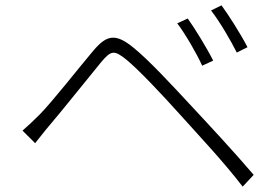

<svg xmlns="http://www.w3.org/2000/svg" viewBox="-20 -738 1040 716"><path d="M680 -669 641 -651C672 -610 713 -539 734 -493L775 -512C751 -560 704 -636 680 -669ZM806 -718 767 -699C799 -658 840 -588 863 -542L903 -562C879 -609 830 -686 806 -718ZM64 -251 111 -204C125 -221 146 -249 165 -271C213 -327 305 -443 357 -506C395 -551 406 -552 452 -515C499 -476 582 -388 653 -309C721 -233 813 -136 885 -42L926 -86C852 -173 753 -279 686 -351C621 -421 535 -514 478 -560C411 -615 378 -608 328 -549C269 -479 177 -361 128 -311C104 -287 87 -271 64 -251Z"/></svg>

Font: Source Han Sans SC Light
Style: Regular
Weight: 300
Designer: Ryoko NISHIZUKA (kana & ideographs); Paul D. Hunt (Latin, Greek & Cyrillic); Wenlong ZHANG (bopomofo); Sandoll Communica
Foundry: Adobe Systems Incorporated
Version: Version 1.004;PS 1.004;hotconv 1.0.82;makeotf.lib2.5.63406